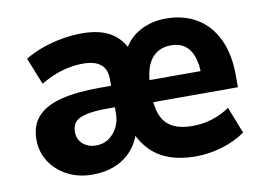

<svg xmlns="http://www.w3.org/2000/svg" viewBox="-62 -599 976 704"><g transform="rotate(-10 426.5 -247.5)"><path d="M230 11Q178 11 137 -10.5Q96 -32 72.5 -68.5Q49 -105 49 -151Q49 -203 78 -235.5Q107 -268 165 -283Q223 -298 311 -298H371V-218H323Q279 -218 249.5 -212Q220 -206 206.5 -192.5Q193 -179 193 -155Q193 -126 212.5 -109Q232 -92 262 -92Q289 -92 309 -106Q329 -120 341 -143.5Q353 -167 353 -195V-322Q353 -360 331 -378Q309 -396 264 -396Q225 -396 185 -384Q145 -372 107 -349L67 -449Q96 -467 131 -479.5Q166 -492 204.5 -499Q243 -506 280 -506Q345 -506 385 -483Q425 -460 445 -414H430Q454 -460 497 -483Q540 -506 593 -506Q659 -506 708 -476.5Q757 -447 783.5 -391Q810 -335 810 -256V-212H476V-294H701L686 -279Q686 -322 675.5 -350Q665 -378 645 -392Q625 -406 595 -406Q546 -406 520 -370.5Q494 -335 494 -264V-237Q494 -167 524.5 -134Q555 -101 622 -101Q660 -101 695.5 -112Q731 -123 761 -144L800 -45Q761 -18 712.5 -3.5Q664 11 614 11Q561 11 520 -3Q479 -17 450 -45Q421 -73 403 -114H413Q402 -76 376.5 -47.5Q351 -19 314 -4Q277 11 230 11Z"/></g></svg>

Font: Nunito Sans 10pt SemiCondensed ExtraBold
Style: Regular
Weight: 800
Width: 4
Designer: Vernon Adams
Foundry: Vernon Adams
Version: Version 3.101;gftools[0.9.27]